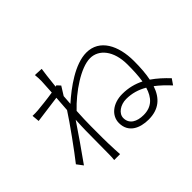

<svg xmlns="http://www.w3.org/2000/svg" viewBox="-167 -1045 1334 1334"><g transform="rotate(-45 500.0 -377.5)"><path d="M641 -50C577 -50 526 -76 526 -135C526 -180 577 -215 634 -215C690 -215 740 -200 788 -172C766 -98 723 -50 641 -50ZM358 -625 348 -622C356 -697 363 -756 367 -778L303 -781C306 -759 306 -736 306 -717C306 -706 303 -665 300 -612C245 -603 176 -596 143 -593C126 -592 109 -591 91 -592L96 -537C162 -546 254 -558 297 -564C294 -528 292 -489 289 -451C242 -377 121 -210 66 -141L100 -96C157 -176 233 -284 284 -361C282 -318 280 -281 280 -259C279 -159 279 -119 278 -24C278 -8 277 16 275 26H333L330 -25C326 -111 327 -158 327 -254C327 -297 329 -347 332 -400C422 -495 564 -593 657 -593C742 -593 810 -514 810 -378C810 -321 808 -268 800 -221C752 -245 700 -259 639 -259C548 -259 480 -206 480 -132C480 -39 558 -3 644 -3C743 -3 802 -53 832 -143C865 -118 898 -87 931 -51L960 -93C924 -131 886 -166 845 -194C855 -242 859 -299 859 -363C859 -516 796 -639 666 -639C553 -639 421 -541 336 -465C337 -489 339 -512 341 -536C354 -558 370 -582 381 -600Z"/></g></svg>

Font: Source Han Sans SC Light
Style: Regular
Weight: 300
Designer: Ryoko NISHIZUKA (kana & ideographs); Paul D. Hunt (Latin, Greek & Cyrillic); Wenlong ZHANG (bopomofo); Sandoll Communica
Foundry: Adobe Systems Incorporated
Version: Version 1.004;PS 1.004;hotconv 1.0.82;makeotf.lib2.5.63406